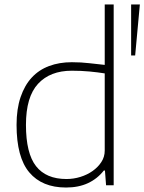

<svg xmlns="http://www.w3.org/2000/svg" viewBox="-20 -828 645 858"><path d="M566 -808H605L584 -580H566ZM275 10Q168 10 111 -57.5Q54 -125 54 -270Q54 -341 72 -394Q90 -447 122 -481.5Q154 -516 199.5 -533Q245 -550 301 -550Q343 -550 380 -545.5Q417 -541 448 -538V-808H488V0H454L449 -66H444Q415 -29 373 -9.5Q331 10 275 10ZM277 -28Q309 -28 339.5 -37.5Q370 -47 394 -64Q418 -81 433 -104Q448 -127 448 -155V-500Q417 -505 380 -508.5Q343 -512 301 -512Q204 -512 150 -453.5Q96 -395 96 -270Q96 -143 141 -85.5Q186 -28 277 -28Z"/></svg>

Font: Encode Sans Normal
Style: Thin
Weight: 100
Designer: Pablo Impallari, Andres Torresi
Foundry: Pablo Impallari, Andres Torresi
Version: Version 1.000; ttfautohint (v1.00) -l 8 -r 50 -G 200 -x 14 -